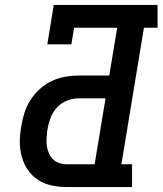

<svg xmlns="http://www.w3.org/2000/svg" viewBox="-20 -755 656 775"><path d="M249 0Q218 0 188 -6.5Q158 -13 133.5 -29Q109 -45 92.5 -69Q76 -93 68 -122Q60 -151 60 -182.5Q60 -214 66 -245Q70 -272 78.5 -299Q87 -326 102.5 -350.5Q118 -375 140 -395Q162 -415 188 -427.5Q214 -440 242 -445Q270 -450 297 -450H421L453 -643H279L268 -576H171L197 -735H616V-643H561L470 -92H513V0ZM249 -92H362L406 -358H297Q273 -358 249.5 -348.5Q226 -339 209 -320Q192 -301 183.5 -277.5Q175 -254 171 -230Q169 -215 168 -198.5Q167 -182 169 -167Q171 -152 177 -137.5Q183 -123 193.5 -112.5Q204 -102 218.5 -97Q233 -92 249 -92Z"/></svg>

Font: Iosevka Etoile SmBdObl
Style: Regular
Weight: 600
Italic angle: -9°
Designer: Belleve Invis
Foundry: Belleve Invis
Version: Version 15.5.2; ttfautohint (v1.8.4)